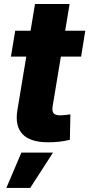

<svg xmlns="http://www.w3.org/2000/svg" viewBox="-20 -692 439 943"><path d="M398.9 -541 378.4 -414.1H33.7L54.7 -541ZM151.9 -672.4H321.8L238.3 -168.5Q234.9 -146 243.4 -135.7Q252 -125.5 275.9 -125.5Q285.2 -125.5 301.5 -127.2Q317.9 -128.9 325.7 -130.4L323.2 -5.4Q295.9 1.5 268.8 4.2Q241.7 6.8 216.8 6.8Q128.4 6.8 90.6 -33.2Q52.7 -73.2 65.4 -150.9ZM11.2 231 85 57.6H240.2L128.4 231Z"/></svg>

Font: Inter 17pt ExtraBold
Style: Italic
Weight: 800
Italic angle: -9.3988°
Version: Version 4.001;git-66647c0bb